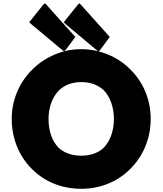

<svg xmlns="http://www.w3.org/2000/svg" viewBox="-20 -1153 1012 1195"><path d="M177 -103 185 -95C260 -22 364 22 486 22C605 22 709 -22 785 -96L792 -103C870 -180 918 -290 918 -413C918 -535 870 -643 792 -720L785 -727C733 -778 667 -814 594 -833L604 -843L663 -923L485 -1122L474 -1133L463 -1122L377 -1015L387 -1004L590 -834C557 -842 522 -847 486 -847C450 -847 414 -843 380 -834L389 -843L449 -923L270 -1122L259 -1133L248 -1122L162 -1015L173 -1004L378 -833C306 -814 241 -778 188 -727L180 -719C102 -642 53 -534 53 -413C53 -290 99 -181 177 -103ZM486 -642C545 -642 589 -624 624 -593C668 -549 689 -481 689 -413C689 -345 669 -278 625 -233C593 -203 547 -184 486 -184C424 -184 378 -203 345 -233C301 -278 282 -345 282 -413C282 -480 303 -546 348 -592C382 -623 427 -642 486 -642Z"/></svg>

Font: Hussar Woodtype
Style: Ultra
Weight: 900
Foundry: Cannot Into Space Fonts
Version: Version 1.07